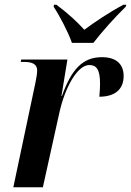

<svg xmlns="http://www.w3.org/2000/svg" viewBox="-20 -786 550 806"><path d="M282 -606H372C409 -654 460 -711 508 -758L510 -766H498C436 -733 374 -691 334 -661C305 -693 267 -729 217 -766H207L205 -758C229 -722 266 -652 282 -606ZM129 -440 36 0H160L229 -312C253 -420 305 -513 355 -513C385 -513 400 -494 400 -435C400 -420 399 -402 397 -380C459 -380 499 -408 499 -467C499 -515 470 -546 408 -546C325 -546 279 -492 240 -383H238L263 -536H69L67 -526H82C115 -526 136 -517 136 -490C136 -478 133 -460 129 -440Z"/></svg>

Font: Noto Serif Display SemiCondensed SemiBold
Style: Italic
Weight: 600
Width: 4
Italic angle: -12°
Designer: Monotype Design Team
Foundry: Monotype Imaging Inc.
Version: Version 2.009